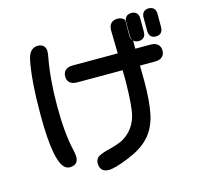

<svg xmlns="http://www.w3.org/2000/svg" viewBox="-121 -934 1242 1156"><g transform="rotate(-15 500.0 -356.0)"><path d="M825.2 -783.2Q836.9 -771.5 836.9 -749V-667Q836.9 -643.6 825.2 -631.8Q813.5 -620.1 793 -620.1Q772.5 -620.1 760.7 -631.8Q749 -643.6 749 -667V-749Q749 -771.5 760.7 -783.2Q772.5 -794.9 793 -794.9Q813.5 -794.9 825.2 -783.2ZM857.4 -749Q857.4 -771.5 869.1 -783.2Q880.9 -794.9 900.9 -794.9Q920.9 -794.9 932.6 -783.2Q944.3 -771.5 944.3 -749V-667Q944.3 -635.7 922.9 -625Q913.1 -620.1 900.4 -620.1Q880.9 -620.1 869.1 -630.9Q857.4 -643.6 857.4 -667ZM913.1 -507.8Q909.2 -498 902.3 -491.2Q886.7 -475.6 855.5 -475.6H761.7V-467.8L762.7 -378.9Q762.7 -249 745.1 -169.9Q725.6 -84 671.9 -31.2Q625 15.6 541 48.8Q457 83 418.9 83Q391.6 83 377.4 68.8Q363.3 54.7 363.3 27.3Q363.3 4.9 378.9 -9.8Q402.3 -25.4 452.1 -37.1Q495.1 -47.9 523.4 -59.6Q556.6 -73.2 586.9 -103.5Q623 -140.6 637.7 -196.3Q652.3 -252.9 654.3 -407.2V-423.8L653.3 -475.6H371.1Q338.9 -475.6 323.2 -491.2Q309.6 -504.9 309.6 -528.3Q309.6 -551.8 323.2 -565.4Q338.9 -581.1 371.1 -581.1H651.4L648.4 -723.6Q648.4 -753.9 663.1 -768.6Q677.7 -783.2 703.1 -783.2Q729.5 -783.2 744.1 -766.6L747.1 -763.7L746.1 -667Q746.1 -645.5 757.8 -634.8L760.7 -631.8V-581.1H855.5Q886.7 -581.1 902.3 -565.4Q909.2 -558.6 912.6 -549.3Q916 -540 916 -531.2Q916 -522.5 915 -517.6Q914.1 -512.7 913.1 -507.8ZM243.2 -676.8Q216.8 -539.1 216.8 -368.7Q216.8 -198.2 242.2 -90.8Q249 -62.5 249 -43.9Q249 -20.5 236.3 -6.8Q220.7 6.8 195.3 6.8Q143.6 6.8 123 -104.5Q106.4 -189.5 106.4 -344.7Q106.4 -557.6 131.8 -682.6Q139.6 -716.8 156.2 -733.4Q172.9 -750 196.3 -750Q220.7 -750 233.4 -737.3Q246.1 -724.6 246.1 -701.2Z"/></g></svg>

Font: FakePearl
Style: SemiBold
Weight: 400
Version: Version 1.2